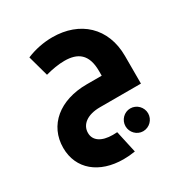

<svg xmlns="http://www.w3.org/2000/svg" viewBox="-173 -585 979 1023"><g transform="rotate(-30 316.5 -73.5)"><path d="M290 -450C236 -450 181 -439 131 -418L166 -291C206 -302 247 -309 283 -309C364 -309 416 -274 416 -170V-141H324C157 -141 46 -49 46 90C46 221 147 303 295 303C319 303 343 301 367 297L337 161C328 161 320 162 310 162C241 162 200 134 200 87C200 36 245 0 324 0H576V-170C576 -344 459 -450 290 -450ZM460 86C422 86 391 118 391 156C391 194 422 226 460 226C499 226 530 194 530 156C530 118 499 86 460 86Z"/></g></svg>

Font: UULA Sans
Style: Bold
Weight: 700
Designer: Mohamed Gaber, Laura Garcia Mut
Foundry: Kief Type Foundry
Version: Version 3.006;hotconv 1.0.109;makeotfexe 2.5.65596